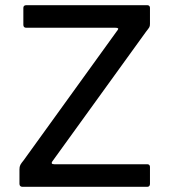

<svg xmlns="http://www.w3.org/2000/svg" viewBox="-20 -720 653 740"><path d="M70 -690V-624C70 -617 74 -613 81 -613H425C435 -613 438 -610 434 -605L71 -102C59 -87 55 -82 55 -67V-11C55 -4 60 0 66 0H548C554 0 558 -4 558 -11V-77C558 -83 554 -87 548 -87H189C178 -87 178 -92 181 -97L543 -598C555 -614 558 -615 558 -628V-690C558 -696 554 -700 548 -700H81C74 -700 70 -696 70 -690Z"/></svg>

Font: Aldone Medium
Style: Regular
Weight: 500
Designer: Pietro Gregorini
Version: Version 1.500;FEAKit 1.0